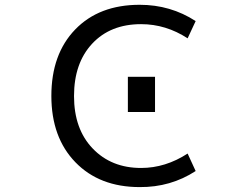

<svg xmlns="http://www.w3.org/2000/svg" viewBox="-20 -762 1040 794"><path d="M563.5 -662.1Q436.5 -662.1 361.3 -581.5Q286.1 -501 286.1 -364.7Q286.1 -228.5 363.3 -147.9Q440.4 -67.4 563.5 -67.4Q664.1 -67.4 755.9 -127L789.1 -54.7Q685.5 12.7 557.6 11.7Q391.6 11.7 292 -90.8Q192.4 -193.4 192.4 -365.2Q192.4 -538.1 291 -640.1Q389.6 -742.2 557.6 -742.2Q685.5 -742.2 789.1 -674.8L755.9 -603.5Q666 -662.1 563.5 -662.1ZM508.8 -298.8V-444.3H621.1V-298.8Z"/></svg>

Font: GenEi Gothic M Regular
Style: Regular
Weight: 400
Designer: o_tamon (Modified); [Source Han Sans]
Ryoko NISHIZUKA  (kana & ideographs); Paul D. Hunt (Latin, Greek & Cyrillic); Wenl
Version: Version 1.1a;Original Version 1.004